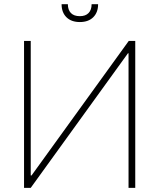

<svg xmlns="http://www.w3.org/2000/svg" viewBox="-20 -904 768 924"><path d="M127.9 -707V-59.6H131.8L599.6 -707H630.9V0H598.6V-647.5H595.7L127.9 0H95.7V-707ZM364.3 -797.9Q323.2 -797.9 299.8 -821Q276.4 -844.2 276.4 -883.8H306.6Q306.6 -856.4 321.3 -841.3Q335.9 -826.2 364.3 -826.2Q391.6 -826.2 406.2 -841.3Q420.9 -856.4 420.9 -883.8H452.1Q452.1 -844.2 428.7 -821Q405.3 -797.9 364.3 -797.9Z"/></svg>

Font: Pretendard Std Thin
Style: Regular
Weight: 100
Designer: Base glyphs from Inter by Rasmus Andersson; Hangeul glyphs from Noto Sans CJK(Source Han Sans) by Jang Soo-young and Kan
Foundry: Kil Hyung-jin
Version: Version 1.309